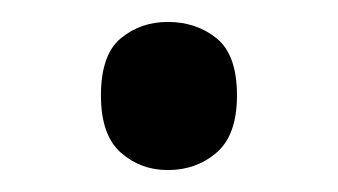

<svg xmlns="http://www.w3.org/2000/svg" viewBox="-20 -141 308 175"><path d="M72 -54Q72 -91 90 -106Q108 -121 133 -121Q159 -121 177.5 -106Q196 -91 196 -54Q196 -18 177.5 -2Q159 14 133 14Q108 14 90 -2Q72 -18 72 -54Z"/></svg>

Font: Noto Sans Limbu
Style: Regular
Weight: 400
Designer: Monotype Design Team
Foundry: Monotype Imaging Inc.
Version: Version 2.004; ttfautohint (v1.8.4.7-5d5b)